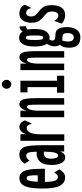

<svg xmlns="http://www.w3.org/2000/svg" viewBox="563 -1265 874 2040"><g transform="rotate(-90 1000.0 -245.0)"><path d="M135 10Q78 10 47.5 -43.5Q17 -97 17 -227Q17 -320 29 -374.5Q41 -429 66 -452.5Q91 -476 128 -476Q163 -476 185 -453.5Q207 -431 217 -378.5Q227 -326 227 -236Q227 -226 227 -219.5Q227 -213 226 -205H87Q89 -124 100.5 -96Q112 -68 138 -67Q156 -67 167 -78.5Q178 -90 186 -107L221 -52Q208 -26 186 -8Q164 10 135 10ZM89 -281H158Q158 -344 153 -371.5Q148 -399 126 -399Q108 -399 100 -372.5Q92 -346 89 -281Z M348 11Q309 11 288 -29.5Q267 -70 267 -128Q267 -219 301.5 -256Q336 -293 388 -293Q397 -293 408 -291Q407 -338 403 -362Q399 -386 390 -394.5Q381 -403 366 -403Q349 -403 337.5 -394.5Q326 -386 314 -368L281 -420Q295 -443 317.5 -459.5Q340 -476 377 -476Q414 -476 435.5 -458Q457 -440 467 -390Q477 -340 477 -243V0H410V-47Q400 -13 384 -1Q368 11 348 11ZM334 -138Q334 -107 342.5 -85.5Q351 -64 366 -64Q388 -64 398 -99Q408 -134 409 -215Q401 -216 391 -216Q364 -216 349 -198.5Q334 -181 334 -138Z M524 -465H594V-401Q604 -440 626.5 -458.5Q649 -477 671 -476Q697 -476 714 -460Q731 -444 741 -418L713 -356L710 -347L704 -349Q700 -357 698 -366.5Q696 -376 685 -388Q673 -399 661 -399Q646 -399 630.5 -387.5Q615 -376 604 -344Q593 -312 593 -248V1H524Z M775 0V-465H844V-398Q854 -434 870.5 -455Q887 -476 910 -476Q932 -476 947 -463Q962 -450 969.5 -412Q977 -374 977 -299V0H908V-297Q908 -356 903 -376Q898 -396 886 -396Q870 -396 857 -365Q844 -334 844 -273V0Z M1035 0V-76H1094V-390H1038V-465H1162V-76H1215V0ZM1125 -562Q1106 -562 1091.5 -577Q1077 -592 1077 -612Q1077 -633 1091 -647.5Q1105 -662 1125 -662Q1144 -662 1158 -647.5Q1172 -633 1172 -612Q1172 -592 1158 -577Q1144 -562 1125 -562Z M1275 0V-465H1344V-398Q1354 -434 1370.5 -455Q1387 -476 1410 -476Q1432 -476 1447 -463Q1462 -450 1469.5 -412Q1477 -374 1477 -299V0H1408V-297Q1408 -356 1403 -376Q1398 -396 1386 -396Q1370 -396 1357 -365Q1344 -334 1344 -273V0Z M1619 -155Q1608 -155 1599 -157Q1595 -149 1592 -142Q1589 -135 1589 -127Q1589 -109 1601.5 -101Q1614 -93 1649 -93Q1694 -93 1713 -63Q1732 -33 1732 31Q1732 90 1705.5 131Q1679 172 1624 172Q1568 172 1540.5 143.5Q1513 115 1513 51Q1513 17 1521.5 -7Q1530 -31 1544 -47Q1527 -68 1528 -110Q1529 -129 1536.5 -148Q1544 -167 1555 -184Q1526 -222 1526 -315Q1526 -398 1551 -438.5Q1576 -479 1619 -479Q1662 -479 1686 -441Q1697 -459 1710 -467.5Q1723 -476 1739 -474L1742 -403Q1722 -407 1706 -388Q1712 -357 1712 -315Q1712 -227 1684.5 -191Q1657 -155 1619 -155ZM1619 -223Q1636 -223 1639.5 -244.5Q1643 -266 1643 -315Q1643 -364 1639.5 -385.5Q1636 -407 1619 -407Q1604 -407 1599.5 -385.5Q1595 -364 1595 -315Q1595 -266 1599.5 -244.5Q1604 -223 1619 -223ZM1579 43Q1579 102 1624 102Q1646 102 1657.5 83Q1669 64 1669 39Q1669 6 1658.5 -6Q1648 -18 1632 -18Q1621 -18 1611 -18.5Q1601 -19 1591 -21Q1579 4 1579 43Z M1864 10Q1830 10 1806.5 -1Q1783 -12 1769 -26L1793 -94L1796 -104L1802 -101Q1806 -94 1810 -87Q1814 -80 1827 -71Q1841 -62 1859 -62Q1876 -62 1887 -81.5Q1898 -101 1898 -129Q1898 -150 1890 -169.5Q1882 -189 1857 -207Q1825 -231 1801.5 -261.5Q1778 -292 1778 -350Q1778 -401 1802 -438.5Q1826 -476 1874 -476Q1946 -476 1970 -418L1942 -362L1938 -353L1932 -356Q1929 -364 1926.5 -372.5Q1924 -381 1913 -393Q1902 -404 1882 -404Q1863 -404 1854 -389Q1845 -374 1845 -352Q1845 -326 1856.5 -309Q1868 -292 1896 -271Q1921 -252 1936 -234.5Q1951 -217 1958 -193.5Q1965 -170 1965 -133Q1965 -57 1936 -23.5Q1907 10 1864 10Z"/></g></svg>

Font: Inconsolata UltraCondensed Bold
Style: Regular
Weight: 700
Width: 1
Monospace: yes
Designer: Raph Levien, Cyreal, Brenton Simpson
Foundry: Raph Levien, Cyreal, Google
Version: Version 3.001; ttfautohint (v1.8.2.53-6de2)